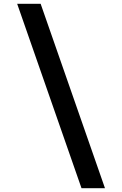

<svg xmlns="http://www.w3.org/2000/svg" viewBox="-20 -843 640 1006"><path d="M407 143 70 -823H193L530 143Z"/></svg>

Font: Zed Sans Extended
Style: Bold
Weight: 700
Width: 7
Designer: Belleve Invis
Foundry: Belleve Invis
Version: Version 1.0.0; ttfautohint (v1.8.4)